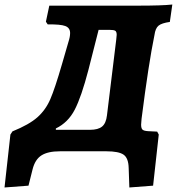

<svg xmlns="http://www.w3.org/2000/svg" viewBox="-77 -669 782 849"><path d="M549 -144Q547 -122 547 -118Q547 -101 553.5 -95.5Q560 -90 578 -89L618 -87L625 -74L600 152L495 160L492 74Q491 30 469.5 15Q448 0 394 0H188Q135 0 106.5 18Q78 36 67 80L49 152L-57 160L-31 -74L-22 -88Q52 -118 88.5 -150.5Q125 -183 145.5 -230.5Q166 -278 197 -385L226 -485Q233 -506 233 -523Q233 -546 211.5 -554Q190 -562 134 -561L126 -573L141 -644H534Q640 -644 685 -649L674 -572Q638 -567 624 -555.5Q610 -544 606 -514Q580 -388 549 -144ZM439 -515Q439 -529 432.5 -533Q426 -537 407 -537H359L314 -360Q283 -241 253.5 -184Q224 -127 170 -101V-95H321Q357 -95 374.5 -109.5Q392 -124 396 -159L437 -494Z"/></svg>

Font: Alegreya ExtraBold
Style: Italic
Weight: 800
Italic angle: -7°
Designer: Juan Pablo del Peral
Foundry: Huerta Tipografica
Version: Version 2.007; ttfautohint (v1.6)